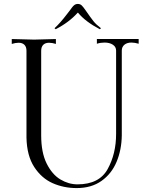

<svg xmlns="http://www.w3.org/2000/svg" viewBox="-20 -939 747 979"><path d="M115 -237V-680Q115 -700 104.5 -710.5Q94 -721 75 -721Q59 -721 40 -715V-740L78 -739Q128 -737 154 -737Q180 -737 228 -739L265 -740V-715Q246 -721 230 -721Q211 -721 200.5 -710.5Q190 -700 190 -680V-249Q190 -161 218 -105Q246 -49 288 -24Q330 1 375 1Q486 1 529 -77Q572 -155 572 -256V-681Q572 -700 555.5 -711Q539 -722 513 -722Q493 -722 474 -716V-740H687V-716Q667 -722 650 -722Q628 -722 614.5 -711Q601 -700 601 -681V-249Q600 -175 574.5 -114Q549 -53 497.5 -16.5Q446 20 371 20Q305 20 248.5 -5Q192 -30 154.5 -87.5Q117 -145 115 -237ZM320 -865 337 -887Q340 -891 346.5 -900Q353 -909 360 -914Q367 -919 376 -919Q389 -919 397 -911Q405 -903 416 -887Q443 -848 456.5 -831Q470 -814 495 -795L489 -790Q416 -828 378 -874H376Q332 -825 264 -790L258 -795Q288 -823 320 -865Z"/></svg>

Font: Viaoda Libre
Style: Regular
Weight: 400
Designer: Gydient
Version: Version 2.000